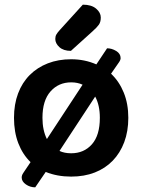

<svg xmlns="http://www.w3.org/2000/svg" viewBox="-20 -742 610 823"><path d="M285 15Q225 15 176 -5L131 61Q109 61 91 48.5Q73 36 73 19Q73 9 80 -1L111 -47Q77 -80 58.5 -128Q40 -176 40 -237Q40 -295 57.5 -341.5Q75 -388 107.5 -420.5Q140 -453 185 -470.5Q230 -488 285 -488Q343 -488 393 -466L439 -535Q459 -535 478 -523.5Q497 -512 497 -493Q497 -485 490 -475L456 -426Q491 -393 510.5 -345Q530 -297 530 -237Q530 -179 512.5 -132.5Q495 -86 463 -53Q431 -20 386 -2.5Q341 15 285 15ZM388 -328 235 -95Q256 -85 285 -85Q340 -85 374 -123.5Q408 -162 408 -237Q408 -291 388 -328ZM162 -237Q162 -184 181 -146L334 -379Q323 -384 311 -386.5Q299 -389 285 -389Q231 -389 196.5 -350Q162 -311 162 -237ZM335 -722Q372 -722 392 -705Q412 -688 412 -667Q412 -648 404 -636.5Q396 -625 377 -608L284 -524Q252 -524 234.5 -540Q217 -556 217 -575Q217 -586 221.5 -594Q226 -602 236 -613Z"/></svg>

Font: Baloo 2 Latin SemiBold
Style: Regular
Weight: 400
Designer: Sarang Kulkarni and Ek Type
Foundry: Ek Type
Version: Version 1.001